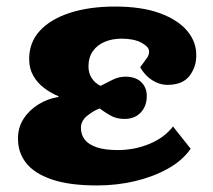

<svg xmlns="http://www.w3.org/2000/svg" viewBox="-20 -552 649 586"><path d="M276 14Q191 14 137.5 -4.5Q84 -23 59 -55.5Q34 -88 35 -131Q35 -163 52 -189.5Q69 -216 97.5 -233.5Q126 -251 158 -256L159 -258Q135 -268 114.5 -283.5Q94 -299 81.5 -321Q69 -343 69 -372Q69 -423 102 -458.5Q135 -494 194 -513Q253 -532 331 -532Q413 -532 468.5 -511.5Q524 -491 552 -457Q580 -423 579 -382Q579 -347 558 -320Q537 -293 491 -293Q473 -293 456 -301Q439 -309 426.5 -322Q414 -335 408 -347Q422 -366 428.5 -375Q435 -384 435 -395Q435 -409 412 -421.5Q389 -434 351 -434Q323 -434 300 -424.5Q277 -415 263.5 -396Q250 -377 250 -349Q250 -329 260 -313.5Q270 -298 287 -290Q304 -299 323.5 -308.5Q343 -318 362 -318Q394 -318 411 -301.5Q428 -285 428 -259Q428 -228 409.5 -208.5Q391 -189 360 -189Q335 -189 317 -199.5Q299 -210 284 -221Q265 -214 246 -198.5Q227 -183 227 -162Q227 -141 238.5 -126Q250 -111 275 -102.5Q300 -94 339 -94Q391 -94 436.5 -113Q482 -132 508 -166L562 -98Q537 -62 492 -37Q447 -12 391.5 1Q336 14 276 14Z"/></svg>

Font: Literata 18pt Black
Style: Italic
Weight: 900
Italic angle: -2°
Designer: Latin by Veronika Burian and Jose Scaglione. Greek by Irene Vlachou. Cyrillic by Vera Evstafieva
Foundry: TypeTogether
Version: Version 3.103;gftools[0.9.29]